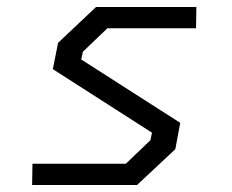

<svg xmlns="http://www.w3.org/2000/svg" viewBox="-20 -527 660 547"><path d="M71.5 0H370.5L479.5 -102L493.5 -177L211.5 -357.5L216 -379.5L286 -446.5H538.5L539.5 -507H253.5L145.5 -405L130.5 -330L413 -149L408.5 -127.5L338.5 -60.5H72.5Z"/></svg>

Font: Monaspace Krypton Light
Style: Italic
Weight: 300
Italic angle: -11°
Designer: Riley Cran & the Lettermatic Team
Foundry: Lettermatic
Version: Version 1.101 (Monaspace Krypton)